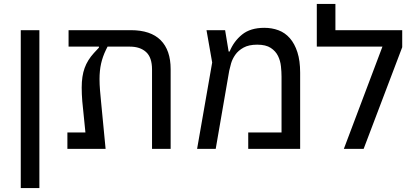

<svg xmlns="http://www.w3.org/2000/svg" viewBox="-20 -760 2095 980"><path d="M86 -606H181V200H86Z M324 -84H416L400 -243Q397 -280 397 -313Q397 -372 412 -413Q427 -454 459 -489L485 -517V-522H330V-606H648Q749 -606 800 -555Q851 -504 851 -407V0H756V-405Q756 -467 725.5 -494.5Q695 -522 643 -522H529L521 -506Q504 -471 496 -435.5Q488 -400 488 -356Q488 -329 490.5 -299Q493 -269 496 -239L519 0H324Z M1063 -441 1034 -606H1129L1147 -497H1152Q1173 -549 1215.5 -583.5Q1258 -618 1329 -618Q1368 -618 1401.5 -605.5Q1435 -593 1459.5 -565Q1484 -537 1498 -493.5Q1512 -450 1512 -389V0H1247V-84H1417V-369Q1417 -393 1414 -421.5Q1411 -450 1399 -474.5Q1387 -499 1362 -515.5Q1337 -532 1293 -532Q1250 -532 1223 -517Q1196 -502 1181 -480.5Q1166 -459 1159.5 -436.5Q1153 -414 1150 -399L1081 0H986Z M1932 -522H1597V-740H1692V-606H2033V-519L1836 0H1735Z"/></svg>

Font: IBM Plex Sans Hebrew Text
Style: Regular
Weight: 450
Designer: Mike Abbink, Paul van der Laan, Pieter van Rosmalen, Yanek Iontef
Foundry: Bold Monday
Version: Version 1.2